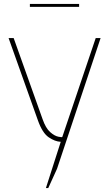

<svg xmlns="http://www.w3.org/2000/svg" viewBox="-20 -726 559 983"><path d="M291 0Q262 -1 229.5 -23Q197 -45 174 -110L24 -531H50L198 -116Q214 -70 236.5 -50Q259 -30 279 -26Q299 -22 299 -25L470 -531H495L272 138L227 237H215ZM133 -706H385V-691H133Z"/></svg>

Font: Exo Thin
Style: Regular
Weight: 250
Designer: Natanael Gama
Foundry: Natanael Gama
Version: Version 1.500; ttfautohint (v1.6)